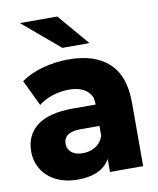

<svg xmlns="http://www.w3.org/2000/svg" viewBox="-92 -912 820 994"><g transform="rotate(-10 318.0 -415.0)"><path d="M81.1 -840H277.8L417.8 -675.6H275.6ZM581.1 -335.6V0H406.7V-67.8Q361.1 10 237.8 10Q172.2 10 123.9 -13.9Q75.6 -37.8 49.4 -80Q23.3 -122.2 23.3 -174.4Q23.3 -260 85 -308.3Q146.7 -356.7 275.6 -356.7H394.4Q394.4 -373.3 390 -393.3Q363.3 -456.7 270 -456.7Q226.7 -456.7 183.9 -442.8Q141.1 -428.9 111.1 -404.4L45.6 -541.1Q92.2 -574.4 158.9 -592.8Q225.6 -611.1 295.6 -611.1Q433.3 -611.1 507.2 -542.8Q581.1 -474.4 581.1 -335.6ZM394.4 -192.2V-244.4H296.7Q205.6 -244.4 205.6 -183.3Q205.6 -154.4 227.2 -137.2Q248.9 -120 285.6 -120Q323.3 -120 352.8 -138.3Q382.2 -156.7 394.4 -192.2Z"/></g></svg>

Font: Paperlogy 9 Black
Style: Regular
Weight: 900
Designer: redesigned by Lee Juim, glyphs from Gmarket Sans & Montserrat
Foundry: PT&
Version: Version 1.001